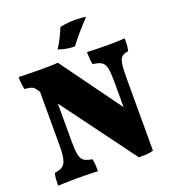

<svg xmlns="http://www.w3.org/2000/svg" viewBox="-157 -1002 1024 1132"><g transform="rotate(-20 355.5 -436.5)"><path d="M520 9 90 -573Q82 -587 68.5 -592.5Q55 -598 23 -601Q19 -618 17 -637.5Q15 -657 15 -679Q28 -678 53.5 -677.5Q79 -677 105.5 -676.5Q132 -676 148 -676Q173 -676 207 -676.5Q241 -677 261 -679L553 -277ZM15 3Q15 -21 16.5 -40Q18 -59 23 -75Q54 -79 71.5 -90.5Q89 -102 96.5 -131.5Q104 -161 104 -218V-615L179 -607V-218Q179 -161 185 -131.5Q191 -102 208.5 -90.5Q226 -79 258 -75Q263 -59 264 -38Q265 -17 265 3Q251 2 229 1.5Q207 1 184 0.5Q161 0 144 0Q127 0 101 0.5Q75 1 51 1.5Q27 2 15 3ZM520 9 536 -180V-458Q536 -515 530 -544.5Q524 -574 505.5 -585.5Q487 -597 451 -601Q447 -618 445.5 -640Q444 -662 444 -679Q458 -678 482.5 -677.5Q507 -677 532.5 -676.5Q558 -676 575 -676Q601 -676 632 -677Q663 -678 681 -679Q681 -659 680 -640Q679 -621 674 -601Q648 -598 634.5 -586.5Q621 -575 616 -546Q611 -517 611 -458V0Q591 6 569.5 7.5Q548 9 520 9ZM389 -735Q358 -735 334 -740Q310 -745 287 -753Q304 -779 321 -813Q338 -847 348 -872Q371 -877 395 -879.5Q419 -882 442 -882Q482 -882 510 -876Q475 -839 445 -804.5Q415 -770 389 -735Z"/></g></svg>

Font: Vollkorn Black
Style: Regular
Weight: 900
Designer: Friedrich Althausen
Foundry: Friedrich Althausen
Version: Version 5.000